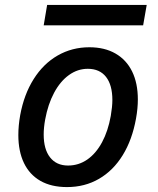

<svg xmlns="http://www.w3.org/2000/svg" viewBox="-20 -752 640 780"><path d="M54.5 -203.5Q54.5 -241.5 62 -284Q77.5 -368.5 116.8 -430.8Q156 -493 214.2 -526.5Q272.5 -560 343 -560Q405 -560 449.2 -534.5Q493.5 -509 516.8 -461.5Q540 -414 540 -348Q540 -311.5 532.5 -270Q517 -184 478.5 -121.5Q440 -59 382.2 -25.5Q324.5 8 252 8Q188.5 8 144.2 -17.2Q100 -42.5 77.2 -90Q54.5 -137.5 54.5 -203.5ZM430 -281Q436.5 -319 436.5 -345.5Q436.5 -406.5 410.8 -439.5Q385 -472.5 336.5 -472.5Q295.5 -472.5 260.2 -447.2Q225 -422 200 -375.5Q175 -329 163.5 -266.5Q157.5 -233.5 157.5 -205.5Q157.5 -145.5 183.5 -112.5Q209.5 -79.5 256.5 -79.5Q299.5 -79.5 334.8 -104Q370 -128.5 394.5 -174Q419 -219.5 430 -281ZM171.5 -732H576L561.5 -649H157.5Z"/></svg>

Font: JuliaMono Medium
Style: Italic
Weight: 500
Italic angle: -9°
Monospace: yes
Designer: cormullion
Foundry: corm
Version: Version 0.054; ttfautohint (v1.8.4)